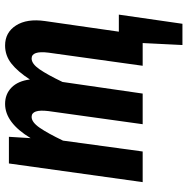

<svg xmlns="http://www.w3.org/2000/svg" viewBox="-11 -573 741 759"><g transform="rotate(-90 359.5 -193.5)"><path d="M613.8 -94.2H681.2L645 157.2H561L568.8 0H479L530.8 -372.1Q539.1 -439 507.8 -439Q486.8 -439 465.3 -408Q443.8 -377 415 -316.9L369.1 0H248L299.8 -372.1Q308.1 -439 276.9 -439Q255.9 -439 233.9 -407Q211.9 -375 183.1 -314.9L140.1 0H19L92.8 -528.8H198.2L192.9 -442.9Q253.9 -543.9 328.1 -543.9Q367.2 -543.9 393.1 -518.3Q418.9 -492.7 424.8 -445.8Q456.1 -494.1 487.8 -519Q519.5 -543.9 559.1 -543.9Q610.8 -543.9 638.4 -500.7Q666 -457.5 655.8 -386.2Z"/></g></svg>

Font: Fira Sans Compressed Medium
Style: Italic
Weight: 500
Width: 3
Italic angle: -8°
Designer: Carrois Corporate & Edenspiekermann AG
Foundry: Carrois Corporate GbR & Edenspiekermann AG
Version: Version 4.203;PS 004.203;hotconv 1.0.88;makeotf.lib2.5.64775